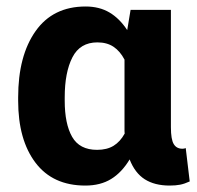

<svg xmlns="http://www.w3.org/2000/svg" viewBox="-20 -558 603 588"><path d="M503.4 -527.8V-168.5Q503.4 -131.3 512 -116.9Q520.5 -102.5 538.6 -102.5Q541.5 -102.5 543.9 -103Q546.4 -103.5 548.8 -104.5L561 -2.4Q545.4 4.9 531.7 7.6Q518.1 10.3 499.5 10.3Q453.6 10.3 423.3 -9Q393.1 -28.3 377 -69.8Q353 -29.8 320.3 -9.8Q287.6 10.3 241.2 10.3Q141.6 10.3 88.6 -59.8Q35.6 -129.9 35.6 -249.5V-259.8Q35.6 -387.2 88.9 -462.6Q142.1 -538.1 242.2 -538.1Q284.2 -538.1 315.2 -519.8Q346.2 -501.5 369.6 -465.8L379.9 -527.8ZM178.2 -249.5Q178.2 -178.7 200.9 -138.9Q223.6 -99.1 277.3 -99.1Q307.6 -99.1 327.9 -111.6Q348.1 -124 361.8 -148.9Q361.3 -152.8 361.3 -157Q361.3 -161.1 361.3 -168.5V-375.5Q347.7 -401.4 327.6 -414.8Q307.6 -428.2 278.3 -428.2Q225.1 -428.2 201.7 -382.3Q178.2 -336.4 178.2 -259.8Z"/></svg>

Font: Roboto Web
Style: Bold
Weight: 700
Designer: Google
Version: Version 1.200310; 2013